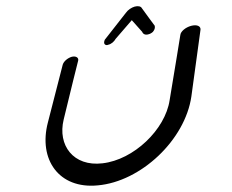

<svg xmlns="http://www.w3.org/2000/svg" viewBox="-20 -567 736 609"><path d="M616 -473C617 -484 605 -490 586 -485C568 -480 553 -467 552 -456C552 -456 533 -338 518 -249C504 -156 404 -60 305 -49C213 -38 162 -106 182 -188C201 -268 228 -375 228 -375C230 -384 221 -390 208 -387C194 -383 182 -372 179 -362C179 -362 161 -291 132 -179C101 -61 167 33 290 21C427 9 567 -123 587 -261C605 -391 616 -473 616 -473ZM407 -546C397 -543 386 -536 379 -526C373 -518 314 -443 314 -443L313 -442L312 -440C310 -435 309 -429 313 -426C315 -424 319 -423 323 -425C333 -427 342 -435 347 -444L398 -503L431 -466C433 -460 440 -455 450 -458C455 -459 461 -462 465 -466C470 -472 472 -478 471 -483V-484V-485C471 -485 434 -535 430 -541C427 -547 418 -549 407 -546Z"/></svg>

Font: Hi. Perspective
Style: Perspective
Weight: 400
Designer: Mew Too, Robert Jablonski
Foundry: Cannot Into Space Fonts
Version: Version 1.996